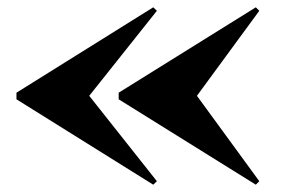

<svg xmlns="http://www.w3.org/2000/svg" viewBox="-20 -650 778 525"><path d="M679.5 -145 304.5 -378.5V-396.5L679.5 -630L689 -620.5L518.5 -388L689 -154.5ZM399 -145 25 -378.5V-396.5L399 -630L409 -620.5L224 -388L409 -154.5Z"/></svg>

Font: Bodoni Moda ExtraBold
Style: Regular
Weight: 800
Version: Version 2.005